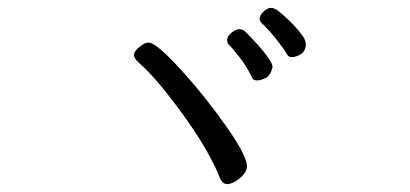

<svg xmlns="http://www.w3.org/2000/svg" viewBox="-20 -641 1040 487"><path d="M332 -482Q318 -495 320 -504Q322 -513 335 -523Q348 -533 357 -533Q376 -533 438.5 -464.5Q501 -396 556 -317.5Q611 -239 606 -215Q603 -200 586 -187Q569 -174 556 -174Q543 -174 535.5 -195Q528 -216 501.5 -263Q475 -310 423 -379Q371 -448 332 -482ZM656 -444Q652 -443 646 -440Q640 -437 631 -437Q622 -437 619 -445Q606 -472 587.5 -496Q569 -520 560 -528Q555 -534 556.5 -542.5Q558 -551 568.5 -559Q579 -567 587.5 -567Q596 -567 603 -560Q675 -487 671 -469.5Q667 -452 656 -444ZM643 -583Q637 -589 639 -597Q641 -605 650 -613Q659 -621 666.5 -621Q674 -621 681 -616.5Q688 -612 701.5 -600Q715 -588 728 -574Q741 -560 749.5 -547Q758 -534 755 -521Q752 -508 740.5 -502Q729 -496 720 -496Q711 -496 706.5 -505.5Q702 -515 680 -542.5Q658 -570 643 -583Z"/></svg>

Font: LXGW Bright GB
Style: Italic
Weight: 400
Italic angle: -12°
Designer: Christian Thalmann (Catharsis Fonts)
Foundry: LXGW / Christian Thalmann (Catharsis Fonts) / Fontworks Inc.
Version: Version 5.510